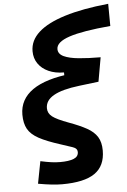

<svg xmlns="http://www.w3.org/2000/svg" viewBox="-64 -797 715 1077"><g transform="rotate(-5 294.0 -259.0)"><path d="M241.7 233.9Q214.8 233.9 183.6 230.5Q152.3 227.1 106.9 219.2L130.9 94.2Q167 102.1 192.6 105.5Q218.3 108.9 241.7 108.9Q290.5 108.9 317.6 98.1Q344.7 87.4 344.7 61Q344.7 41 319.3 32.2Q293.9 23.4 251.5 9.8Q175.8 -14.2 132.3 -37.8Q88.9 -61.5 71 -93.5Q53.2 -125.5 53.2 -174.3Q53.2 -217.8 72 -252.4Q90.8 -287.1 127.7 -312.7Q164.6 -338.4 219.7 -355.2Q274.9 -372.1 347.2 -379.4L398.9 -442.4L518.6 -457L494.6 -321.3L385.7 -308.1Q336.4 -302.2 300 -292.5Q263.7 -282.7 240 -269Q216.3 -255.4 204.8 -237.8Q193.4 -220.2 193.4 -198.2Q193.4 -169.9 217.8 -150.9Q242.2 -131.8 308.6 -107.4Q369.1 -85.4 408.2 -63.7Q447.3 -42 466.1 -12Q484.9 18.1 484.9 64.9Q484.9 151.9 425.8 192.9Q366.7 233.9 241.7 233.9ZM306.6 -350.1V-390.1Q257.3 -390.1 220 -407Q182.6 -423.8 161.9 -453.9Q141.1 -483.9 141.1 -523.9Q141.1 -584.5 191.7 -630.1Q242.2 -675.8 341.3 -706.5Q440.4 -737.3 586.9 -752L587.9 -627Q430.7 -613.3 356 -588.4Q281.2 -563.5 281.2 -523.4Q281.2 -496.1 312 -481.7Q342.8 -467.3 396.5 -462.2Q450.2 -457 518.6 -457Z"/></g></svg>

Font: Cascadia Mono NF
Style: Italic
Weight: 400
Italic angle: -10°
Monospace: yes
Designer: Aaron Bell
Foundry: Saja Typeworks
Version: Version 2404.023